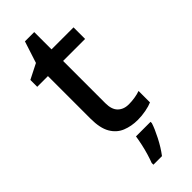

<svg xmlns="http://www.w3.org/2000/svg" viewBox="-284 -695 950 950"><g transform="rotate(-45 191.5 -219.5)"><path d="M277 -76Q298 -76 320 -79.5Q342 -83 358 -89V-9Q340 -1 311.5 4.5Q283 10 254 10Q210 10 173 -5Q136 -20 114.5 -57Q93 -94 93 -160V-458H18V-506L97 -546L134 -660H199V-539H353V-458H199V-162Q199 -118 220.5 -97Q242 -76 277 -76ZM292 70Q283 99 260.5 143Q238 187 212 221H152V209Q159 191 167 164.5Q175 138 181 110Q187 82 190 61H292Z"/></g></svg>

Font: Noto Sans Gurmukhi Medium
Style: Regular
Weight: 500
Designer: Jelle Bosma - Monotype Design Team
Foundry: Monotype Imaging Inc.
Version: Version 2.004; ttfautohint (v1.8.4.7-5d5b)